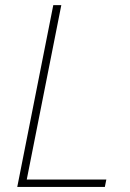

<svg xmlns="http://www.w3.org/2000/svg" viewBox="-20 -740 513 760"><path d="M48.3 0 190.9 -719.7H222.7L85.9 -29.3H400.9L395 0Z"/></svg>

Font: Reddit Sans ExtraLight
Style: Italic
Weight: 250
Italic angle: -11.25°
Designer: Stephen Hutchings
Version: Version 1.013